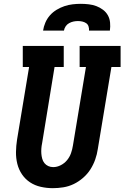

<svg xmlns="http://www.w3.org/2000/svg" viewBox="-20 -975 650 1003"><path d="M256 8Q224 8 193 1Q162 -6 137 -22.5Q112 -39 95 -64Q78 -89 70.5 -119Q63 -149 63.5 -181Q64 -213 69 -245L132 -625H99V-735H313V-625H265L200 -227Q197 -213 196 -199Q195 -185 196 -172Q197 -159 200.5 -146Q204 -133 212 -123Q220 -113 232 -107.5Q244 -102 258 -102Q278 -102 297.5 -112Q317 -122 330.5 -138.5Q344 -155 351 -175Q358 -195 361 -215L429 -625H396V-735H610V-625H562L491 -197Q487 -169 477.5 -142Q468 -115 452.5 -90.5Q437 -66 414 -46Q391 -26 365 -13.5Q339 -1 311 3.5Q283 8 256 8ZM205 -815Q208 -836 217 -857Q226 -878 241 -895Q256 -912 276 -924Q296 -936 317 -943Q338 -950 359.5 -952.5Q381 -955 402 -955Q423 -955 444 -952.5Q465 -950 483.5 -943Q502 -936 518 -924Q534 -912 543.5 -895Q553 -878 555 -857Q557 -836 554 -815H445Q446 -826 442.5 -837Q439 -848 430 -854Q421 -860 410 -862.5Q399 -865 387 -865Q375 -865 363.5 -862.5Q352 -860 341 -854Q330 -848 323 -837.5Q316 -827 314 -815Z"/></svg>

Font: Iosevka Etoile XBdObl
Style: Regular
Weight: 800
Italic angle: -9°
Designer: Belleve Invis
Foundry: Belleve Invis
Version: Version 15.5.2; ttfautohint (v1.8.4)